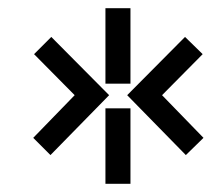

<svg xmlns="http://www.w3.org/2000/svg" viewBox="-20 -618 532 468"><path d="M237 -354H298V-170H237ZM237 -598H298V-414H237ZM431 -528 474 -486 375 -386 476 -282 433 -240 290 -386ZM105 -528 246 -386 103 -240 61 -282 162 -386 63 -486Z"/></svg>

Font: IBM 3270 Semi-Condensed
Style: Condensed
Weight: 400
Monospace: yes
Version: Version 2.3.1